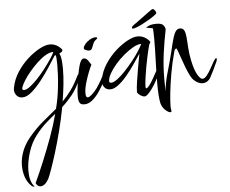

<svg xmlns="http://www.w3.org/2000/svg" viewBox="-61 -602 1307 1090"><g transform="rotate(-5 593.0 -56.5)"><path d="M127 417Q109 417 100 396Q126 340 152.5 276Q179 212 203.5 145Q228 78 245 14Q217 36 188 62Q159 88 133 122Q100 163 82.5 219.5Q65 276 65 324Q65 382 89 411Q92 414 92 415Q92 415 91.5 415.5Q91 416 90 416Q86 416 80.5 413Q75 410 70 404Q50 383 40.5 353.5Q31 324 31 290Q31 251 46 211Q61 171 90 136Q132 85 173 51.5Q214 18 252 -14Q267 -73 273 -129Q278 -173 279.5 -206Q281 -239 281 -264Q281 -280 280 -293Q279 -306 278 -317L270 -315Q253 -288 229 -251Q205 -214 177 -178.5Q149 -143 121 -119Q93 -95 68 -95Q47 -95 35 -109.5Q23 -124 23 -143Q23 -148 25 -156Q34 -202 60.5 -242.5Q87 -283 121.5 -314Q156 -345 190 -363Q224 -381 248 -381Q266 -381 282.5 -373.5Q299 -366 314 -349Q317 -346 317 -342Q317 -333 298 -325Q306 -310 308.5 -286.5Q311 -263 311 -237Q311 -194 306 -147Q301 -100 293 -52Q319 -78 343 -111Q367 -144 389 -190Q395 -202 400 -202Q404 -202 404 -195Q404 -184 394.5 -163Q385 -142 372 -120Q359 -98 346 -82Q333 -66 318.5 -50.5Q304 -35 288 -21Q275 48 258 114Q241 180 224 235Q207 290 193.5 327.5Q180 365 174 377Q162 399 150 408Q138 417 127 417ZM81 -136Q95 -136 116 -152Q137 -168 160 -192.5Q183 -217 204.5 -245Q226 -273 242.5 -297.5Q259 -322 265 -337Q244 -337 219.5 -322.5Q195 -308 171 -285Q147 -262 126 -237Q105 -212 91.5 -190Q78 -168 74 -156Q71 -149 71 -145Q71 -136 81 -136Z M468 -327Q462 -327 455.5 -329.5Q449 -332 443 -335Q439 -338 439 -343Q439 -352 450 -365.5Q461 -379 478 -389Q495 -399 511 -399Q520 -399 520 -394Q520 -390 511 -384Q500 -376 495 -362Q490 -348 485 -337.5Q480 -327 468 -327ZM414 -25Q395 -25 388 -37Q381 -49 381 -74Q381 -87 382 -102Q383 -117 386 -136Q395 -204 406 -244.5Q417 -285 434 -285Q448 -285 459 -269Q470 -253 474 -246Q467 -233 455.5 -204Q444 -175 435 -143Q426 -111 426 -87Q426 -63 437 -63Q446 -63 457.5 -73Q469 -83 479.5 -95Q490 -107 493 -112Q527 -163 536.5 -190Q546 -217 555 -217Q559 -217 559 -211Q559 -207 557.5 -202.5Q556 -198 554 -191Q548 -175 535 -147.5Q522 -120 503.5 -92Q485 -64 462.5 -44.5Q440 -25 414 -25Z M760 -40Q749 -40 736 -48.5Q723 -57 718 -67Q718 -90 724 -130Q730 -170 737.5 -212.5Q745 -255 751 -285Q733 -257 710 -224Q687 -191 663 -162.5Q639 -134 614.5 -115.5Q590 -97 569 -97Q548 -97 536 -111.5Q524 -126 524 -145Q524 -150 526 -158Q535 -204 561.5 -244.5Q588 -285 622.5 -316Q657 -347 691 -365Q725 -383 749 -383Q767 -383 783.5 -375.5Q800 -368 815 -351Q818 -348 818 -344Q818 -339 812 -334Q805 -310 797.5 -276.5Q790 -243 783.5 -207.5Q777 -172 773 -142Q769 -112 769 -96Q769 -85 772 -85Q780 -85 792.5 -102Q805 -119 817 -141Q829 -163 838.5 -180Q848 -197 850 -197Q853 -197 853 -189Q853 -172 842 -147Q831 -122 815.5 -97.5Q800 -73 784.5 -56.5Q769 -40 760 -40ZM577 -134Q591 -134 612.5 -150Q634 -166 657.5 -191Q681 -216 703.5 -244Q726 -272 742.5 -297.5Q759 -323 766 -339Q746 -339 720 -324.5Q694 -310 667 -287.5Q640 -265 617 -238.5Q594 -212 580 -187Q566 -162 566 -144Q566 -134 577 -134ZM726 -429Q721 -429 722 -437Q724 -444 735 -451Q740 -454 755 -465Q770 -476 787 -488.5Q804 -501 817.5 -511Q831 -521 834 -523Q841 -528 843.5 -529Q846 -530 849 -530Q854 -530 861 -520Q868 -510 866 -505Q865 -501 851 -491Q837 -481 817.5 -469.5Q798 -458 779 -448.5Q760 -439 749 -435Q733 -429 726 -429Z M897 62Q887 62 869.5 46.5Q852 31 845 6Q841 -11 839 -40Q837 -69 837 -105Q837 -165 839.5 -234Q842 -303 842 -358Q842 -376 841.5 -392Q841 -408 840 -420Q838 -422 828.5 -423.5Q819 -425 810.5 -426.5Q802 -428 802 -428Q802 -430 817.5 -437.5Q833 -445 862 -445Q892 -445 901.5 -432.5Q911 -420 911 -411Q911 -409 911 -406Q911 -403 910 -401Q899 -348 889 -276.5Q879 -205 879 -126Q879 -107 879.5 -92.5Q880 -78 880 -67V-58Q886 -114 901 -164.5Q916 -215 931 -275Q943 -327 951.5 -355.5Q960 -384 969.5 -395.5Q979 -407 992 -407Q1010 -407 1017 -392Q1024 -377 1026 -351Q1028 -325 1030 -291.5Q1032 -258 1040 -220Q1052 -163 1068 -137Q1084 -111 1095 -111Q1108 -111 1121 -127.5Q1134 -144 1146 -166Q1158 -188 1167.5 -204.5Q1177 -221 1183 -221Q1186 -221 1186 -216Q1186 -212 1183 -203Q1158 -147 1141 -116.5Q1124 -86 1094 -86Q1071 -86 1048 -106Q1036 -116 1024.5 -138.5Q1013 -161 1003 -188Q993 -215 984.5 -239.5Q976 -264 970 -280Q964 -296 962 -296Q960 -296 955.5 -292Q951 -288 949 -278Q932 -216 921.5 -155.5Q911 -95 906 -46.5Q901 2 901 28Q901 41 902.5 46.5Q904 52 904 55Q904 62 897 62Z"/></g></svg>

Font: Comforter
Style: Regular
Weight: 400
Designer: Robert E. Leuschke
Foundry: Robert E. Leuschke
Version: Version 1.013; ttfautohint (v1.8.3)